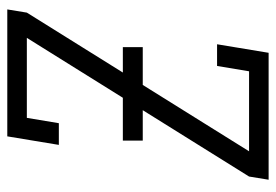

<svg xmlns="http://www.w3.org/2000/svg" viewBox="-138 -638 775 540"><g transform="rotate(-90 250.0 -367.5)"><path d="M15 0 24 -55 414 -680H189L174 -590H113L137 -735H494L485 -680L95 -55H320L335 -145H396L372 0ZM125 -354V-410H388V-354Z"/></g></svg>

Font: Iosevka Slab Light Oblique
Style: Regular
Weight: 300
Italic angle: -9°
Monospace: yes
Designer: Belleve Invis
Foundry: Belleve Invis
Version: Version 11.1.1; ttfautohint (v1.8.3)